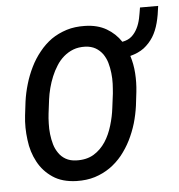

<svg xmlns="http://www.w3.org/2000/svg" viewBox="-47 -630 636 684"><g transform="rotate(-5 271.5 -288.0)"><path d="M43 -287.6 37.1 -238.8C33.7 -210 34.2 -180.7 38.1 -151.4C41.5 -122.1 49.8 -95.7 62.5 -72.3C75.2 -48.3 92.8 -29.3 115.2 -14.2C137.7 1 166 8.8 199.7 9.8C223.6 10.3 245.6 7.8 265.6 1.5C285.6 -4.9 303.7 -13.7 319.8 -24.9C335.9 -36.1 350.6 -49.8 363.8 -65.9C376.5 -82 387.7 -99.1 397 -117.7C406.2 -136.2 414.1 -155.8 420.4 -176.8C426.3 -197.3 430.7 -217.8 433.6 -238.8L439.5 -288.6C441.9 -310.5 442.4 -332.5 440.9 -354.5C439.5 -376.5 435.5 -397.5 429.2 -417.5C448.2 -422.4 464.8 -429.7 478.5 -439.9C491.7 -450.2 502.9 -462.4 512.2 -477.1C521 -491.2 527.8 -507.8 532.7 -526.4C537.6 -544.9 541 -564.9 543.5 -586.4H478.5C476.6 -573.2 474.1 -560.5 471.7 -547.9C468.8 -534.7 464.8 -522.9 459.5 -512.7C454.1 -502 447.3 -492.7 439 -485.4C430.2 -477.5 418.9 -472.7 405.3 -470.2C392.1 -490.2 375 -506.3 354 -518.6C333 -530.8 307.6 -537.6 276.9 -538.1C252.9 -538.6 231.4 -536.1 211.4 -529.8C191.4 -523.4 172.9 -514.6 156.7 -503.4C140.6 -491.7 126 -478 113.3 -461.9C100.1 -445.8 88.9 -428.2 79.6 -409.2C70.3 -390.1 62.5 -370.6 56.6 -350.1C50.3 -329.1 45.9 -308.6 43 -287.6ZM121.1 -238.3 127.4 -288.6C128.9 -301.3 131.8 -314.5 135.3 -328.6C138.7 -342.3 143.6 -356 148.9 -369.1C154.3 -382.3 160.6 -394.5 168.5 -406.7C175.8 -418.5 184.6 -428.7 194.8 -437.5C205.1 -446.3 216.3 -453.1 229 -458C241.7 -462.9 255.9 -464.8 271.5 -464.4C286.1 -463.9 298.3 -460.4 308.6 -454.6C318.8 -448.7 327.1 -440.9 334 -431.6C340.3 -422.4 345.7 -411.6 349.1 -399.9C352.5 -387.7 355 -375.5 356.4 -362.8C357.9 -349.6 358.4 -336.9 357.9 -324.2C357.4 -311.5 356.4 -299.8 355.5 -289.1L349.1 -238.8C346.7 -218.3 342.3 -197.3 335.9 -176.3C329.6 -155.3 321.3 -136.2 310.1 -119.1C298.8 -102.1 284.7 -87.9 267.6 -77.6C250.5 -67.4 229.5 -62.5 204.6 -63.5C189.9 -64 177.7 -67.4 167.5 -73.2C157.2 -79.1 148.9 -86.9 142.6 -96.2C136.2 -105.5 130.9 -115.7 127.4 -127.9C124 -139.6 121.6 -151.9 120.1 -165C118.7 -177.7 118.2 -190.4 118.7 -203.1C119.1 -215.3 119.6 -227.1 121.1 -238.3Z"/></g></svg>

Font: Roboto Condensed
Style: Italic
Weight: 400
Designer: Google
Version: Version 1.000;PS 001.000;hotconv 1.0.88;makeotf.lib2.5.64775